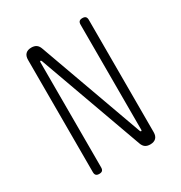

<svg xmlns="http://www.w3.org/2000/svg" viewBox="-175 -867 949 1004"><g transform="rotate(-30 300.0 -365.0)"><path d="M110 -693Q110 -716 122 -728Q134 -740 157 -740Q175 -740 186.5 -732Q198 -724 204 -707L430 -80Q431 -77 432.5 -75.5Q434 -74 436 -74Q438 -74 439 -75.5Q440 -77 440 -80V-715Q440 -728 446 -734Q452 -740 465 -740Q478 -740 484 -734Q490 -728 490 -715V-37Q490 -14 478 -2Q466 10 443 10Q425 10 413.5 2Q402 -6 396 -23L170 -650Q169 -653 167.5 -654.5Q166 -656 164 -656Q162 -656 161 -654.5Q160 -653 160 -650V-15Q160 -2 154 4Q148 10 135 10Q122 10 116 4Q110 -2 110 -15Z"/></g></svg>

Font: Maple Mono NL Thin
Style: Regular
Weight: 250
Monospace: yes
Designer: subframe7536
Version: Version 7.000